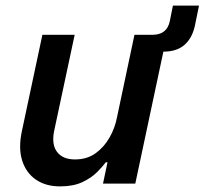

<svg xmlns="http://www.w3.org/2000/svg" viewBox="-20 -654 729 684"><path d="M194 10Q143 10 108 -14Q73 -38 59 -82Q45 -126 58 -187L131 -530H246L173 -188Q163 -139 183.5 -112.5Q204 -86 247 -86Q290 -86 320.5 -108Q351 -130 370.5 -164.5Q390 -199 397 -237L459 -530H523Q575 -530 585 -579L596 -634H689L674 -561Q664 -517 636.5 -493.5Q609 -470 562 -470L462 0H347L363 -76H357Q346 -61 325.5 -40.5Q305 -20 273 -5Q241 10 194 10Z"/></svg>

Font: Be Vietnam Pro Medium
Style: Italic
Weight: 500
Italic angle: -12°
Designer: Lam Bao, Tony Le, Vietanh Nguyen
Foundry: Yellow Type Foundry
Version: Version 1.002; ttfautohint (v1.8.3)